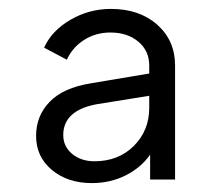

<svg xmlns="http://www.w3.org/2000/svg" viewBox="-20 -775 496 431"><path d="M61 -470Q61 -515 91.5 -546.5Q122 -578 184 -588L315 -610V-628Q315 -661 290.5 -681.5Q266 -702 228 -702Q195 -702 169 -685.5Q143 -669 130 -641L79 -668Q96 -706 138 -730.5Q180 -755 229 -755Q293 -755 333 -719.5Q373 -684 373 -628V-372H317V-428Q297 -399 262.5 -381.5Q228 -364 186 -364Q132 -364 96.5 -393.5Q61 -423 61 -470ZM192 -413Q246 -413 280.5 -447.5Q315 -482 315 -533V-560L197 -541Q122 -527 122 -472Q122 -446 142 -429.5Q162 -413 192 -413Z"/></svg>

Font: Evergrow Sans
Style: Light
Weight: 300
Foundry: 10Web
Version: Version 1.000